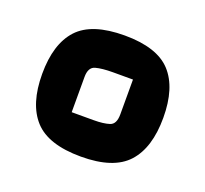

<svg xmlns="http://www.w3.org/2000/svg" viewBox="-73 -789 552 517"><g transform="rotate(20 203.5 -530.5)"><path d="M30 -531Q30 -617 70 -660.5Q110 -704 204 -704Q297 -704 337 -660.5Q377 -617 377 -531Q377 -445 337 -401Q297 -357 204 -357Q110 -357 70 -401Q30 -445 30 -531ZM140 -461H203Q231 -461 248 -466.5Q265 -472 265 -500V-600H208Q177 -600 158.5 -595Q140 -590 140 -562Z"/></g></svg>

Font: Changa ExtraBold
Style: Regular
Weight: 800
Designer: Eduardo Rodriguez Tunni
Foundry: Eduardo Rodriguez Tunni
Version: Version 3.002; ttfautohint (v1.8.2)